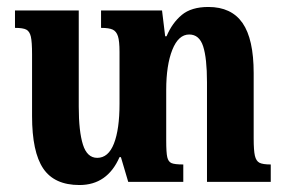

<svg xmlns="http://www.w3.org/2000/svg" viewBox="-20 -522 820 551"><path d="M757 -50V0H574V-286Q574 -355 563 -389Q552 -423 523 -423Q492 -423 474.5 -379Q457 -335 457 -264V-119Q457 -84 460 -71Q463 -58 472 -54Q481 -50 506 -50V0H348L327 -71H323Q288 9 208 9Q136 9 104 -38.5Q72 -86 72 -189V-366Q72 -402 68.5 -417Q65 -432 55.5 -437Q46 -442 23 -442V-492H206V-216Q206 -145 218 -107Q230 -69 259 -69Q291 -69 307 -110Q323 -151 323 -224V-373Q323 -404 318.5 -418Q314 -432 303.5 -437Q293 -442 270 -442V-492H445L454 -418H458Q474 -456 501.5 -479Q529 -502 578 -502Q644 -502 676 -456Q708 -410 708 -312V-125Q708 -90 711.5 -75Q715 -60 724.5 -55Q734 -50 757 -50Z"/></svg>

Font: Noto Serif Armenian SmBold Cond
Style: Regular
Weight: 600
Width: 3
Designer: Monotype Design team
Foundry: Monotype Imaging Inc.
Version: Version 1.000